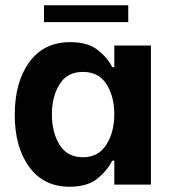

<svg xmlns="http://www.w3.org/2000/svg" viewBox="-20 -701 657 729"><path d="M92 -466Q147 -541 247 -541Q314 -541 352 -510.5Q390 -480 406 -446H414V-528H553V0H414V-91H406Q388 -54 350 -23Q312 8 244 8Q146 8 91 -67Q36 -142 36 -265Q36 -390 92 -466ZM177 -267Q177 -199 206 -151.5Q235 -104 295 -104Q354 -104 384 -152Q414 -200 414 -267Q414 -334 384.5 -381Q355 -428 295 -428Q235 -428 206 -381Q177 -334 177 -267ZM147 -681H467V-617H147Z"/></svg>

Font: Lopes Sans
Style: Bold
Weight: 700
Designer: Gabriel Lam, Diego Maldonado
Foundry: TypeRant, Foresti Design
Version: Version 4.000